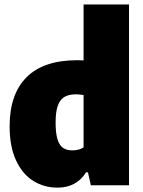

<svg xmlns="http://www.w3.org/2000/svg" viewBox="-20 -828 640 858"><path d="M23 -264Q23 -407 98.8 -483Q174.5 -559 326.5 -559Q336.5 -559 353.5 -558V-808H556.5V0H386L373 -58H364.5Q345 -25.5 312.8 -7.5Q280.5 10.5 236.5 10.5Q177.5 10.5 129.2 -19.2Q81 -49 52 -110.5Q23 -172 23 -264ZM353.5 -169.5V-403.5Q332.5 -406.5 319 -406.5Q287.5 -406.5 267.8 -394.8Q248 -383 238.2 -355.5Q228.5 -328 228.5 -280.5Q228.5 -232 237.2 -204.8Q246 -177.5 262.2 -166.8Q278.5 -156 303 -156Q333.5 -156 353.5 -169.5Z"/></svg>

Font: Encode Sans SemiCondensed Black
Style: Regular
Weight: 900
Width: 4
Designer: Multiple Designers
Foundry: Impallari Type
Version: Version 2.000